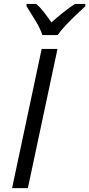

<svg xmlns="http://www.w3.org/2000/svg" viewBox="-20 -965 458 985"><path d="M42 0 193.8 -713.9H274.9L123 0ZM197.8 -785.2Q184.6 -822.8 159.7 -862.8Q134.8 -902.8 116.2 -932.6V-944.8H165.5Q185.5 -928.2 205.3 -902.8Q225.1 -877.4 243.7 -850.1Q307.1 -906.7 364.3 -944.8H418L417.5 -932.6Q399.9 -917 372.3 -890.6Q344.7 -864.3 317.9 -835.9Q291 -807.6 276.4 -785.2Z"/></svg>

Font: Open Sans
Style: Italic
Weight: 400
Italic angle: -12°
Designer: Monotype Design Team
Foundry: Monotype Imaging Inc.
Version: Version 3.000; ttfautohint (v1.8.4)